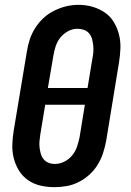

<svg xmlns="http://www.w3.org/2000/svg" viewBox="-20 -766 540 794"><path d="M205 8Q175 8 147 1.5Q119 -5 96 -21Q73 -37 58.5 -60.5Q44 -84 37 -111.5Q30 -139 31 -168.5Q32 -198 37 -228L91 -552Q95 -578 103 -602.5Q111 -627 125.5 -650Q140 -673 160 -691.5Q180 -710 204.5 -722Q229 -734 254 -740Q279 -746 305 -746Q335 -746 362.5 -738Q390 -730 413 -714.5Q436 -699 450.5 -675Q465 -651 472 -623.5Q479 -596 478 -566.5Q477 -537 472 -507L419 -183Q414 -157 406 -132.5Q398 -108 384 -85Q370 -62 349.5 -43.5Q329 -25 305 -13Q281 -1 255.5 3.5Q230 8 205 8ZM342 -402 362 -523Q365 -537 366 -551Q367 -565 365.5 -578.5Q364 -592 360.5 -605Q357 -618 348.5 -628Q340 -638 327 -642.5Q314 -647 300 -647Q280 -647 261.5 -637Q243 -627 230 -611Q217 -595 210.5 -575.5Q204 -556 201 -537L178 -402ZM207 -88Q227 -88 246 -97.5Q265 -107 278.5 -123.5Q292 -140 298.5 -159.5Q305 -179 309 -198L331 -333H167L147 -212Q145 -198 143.5 -184Q142 -170 143.5 -157Q145 -144 148.5 -131Q152 -118 160 -108Q168 -98 180.5 -93Q193 -88 207 -88Z"/></svg>

Font: Iosevka Gothic
Style: Bold Italic
Weight: 700
Italic angle: -9°
Monospace: yes
Designer: Belleve Invis
Foundry: Belleve Invis
Version: Version 15.5.1; ttfautohint (v1.8.4)